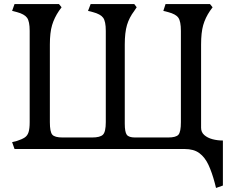

<svg xmlns="http://www.w3.org/2000/svg" viewBox="-20 -738 1134 951"><path d="M1050 193 1044 169Q1030 116 1012.5 78.5Q995 41 967.5 20.5Q940 0 894 0H52L40 -34L64 -40Q89 -48 102.5 -57Q116 -66 121.5 -83.5Q127 -101 127 -133V-585Q127 -632 114 -650Q101 -668 64 -678L40 -684L52 -718H272L285 -702L272 -684Q249 -650 238 -613.5Q227 -577 227 -517V-133Q227 -85 239 -71Q251 -57 290 -57H436Q476 -57 490 -71Q504 -85 504 -133V-585Q504 -632 491 -650Q478 -668 440 -678L416 -684L429 -718H645L657 -702L645 -684Q620 -651 609 -614Q598 -577 598 -517V-126Q598 -84 608 -70.5Q618 -57 649 -57H813Q852 -57 864 -71Q876 -85 876 -133V-585Q876 -632 863.5 -650Q851 -668 813 -678L789 -684L800 -718H1020L1033 -702L1020 -684Q997 -650 986.5 -613.5Q976 -577 976 -517V-105Q976 -83 992 -69Q1008 -55 1032.5 -48.5Q1057 -42 1084 -42V181Z"/></svg>

Font: Gabriela
Style: Regular
Weight: 400
Designer: Eduardo Rodriguez Tunni
Foundry: Eduardo Rodriguez Tunni
Version: Version 2.001;gftools[0.9.26]